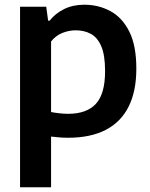

<svg xmlns="http://www.w3.org/2000/svg" viewBox="-20 -574 637 814"><path d="M65 220V-545.5H176L184 -486.5H190.5Q214.5 -517 251.8 -535.5Q289 -554 337.5 -554Q397.5 -554 447.8 -527Q498 -500 528 -440.5Q558 -381 558 -283Q558 -187 525.2 -121.8Q492.5 -56.5 428 -23.2Q363.5 10 268.5 10Q250 10 231.2 8.5Q212.5 7 196.5 5V220ZM269 -91.5Q347 -91.5 386.2 -133.5Q425.5 -175.5 425.5 -272.5Q425.5 -340 409.5 -377.5Q393.5 -415 365.5 -430.2Q337.5 -445.5 301 -445.5Q272 -445.5 244 -434.2Q216 -423 196.5 -398V-99Q211.5 -96 231 -93.8Q250.5 -91.5 269 -91.5Z"/></svg>

Font: Encode Sans Condensed Thin SemiBold
Style: Regular
Weight: 600
Version: Version 3.002